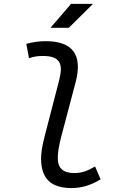

<svg xmlns="http://www.w3.org/2000/svg" viewBox="-20 -953 626 983"><path d="M346.2 9.8C404.3 9.8 450.7 -8.3 495.1 -34.7L466.8 -100.6C426.3 -77.1 397.9 -66.9 360.4 -66.9C302.7 -66.9 275.4 -92.3 275.9 -144.5C275.9 -164.6 278.8 -197.8 293.9 -254.9L367.7 -534.2C403.8 -673.3 351.1 -742.2 213.9 -742.2C180.7 -742.2 147 -737.3 114.7 -728.5L128.4 -654.8C151.4 -663.6 175.3 -666.5 198.2 -666.5C287.1 -666.5 305.2 -628.9 282.7 -541.5L208.5 -254.9C194.3 -200.2 190.4 -166 190.4 -141.1C190.4 -38.6 240.7 9.8 346.2 9.8ZM238.3 -810.5H332L456.1 -933.1H343.8Z"/></svg>

Font: Cascadia Code SemiLight
Style: Italic
Weight: 350
Italic angle: -10°
Monospace: yes
Designer: Aaron Bell
Foundry: Saja Typeworks
Version: Version 2404.023